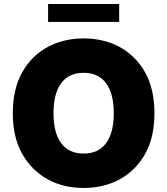

<svg xmlns="http://www.w3.org/2000/svg" viewBox="-20 -929 835 959"><path d="M91.3 -568.5Q115.4 -611.5 148.3 -643.1Q181.1 -674.7 220.5 -695.7Q259.9 -716.6 304.9 -726.9Q349.8 -737.2 397.7 -737.2Q446 -737.2 490.8 -726.9Q535.5 -716.6 574.9 -695.7Q614.3 -674.7 647.2 -642.9Q680 -611.2 704.2 -568.5Q751.4 -485.1 751.4 -363.6Q751.4 -241.5 704.2 -159.1Q680 -116.5 647.4 -84.7Q614.7 -52.9 575.3 -32Q535.9 -11 491.1 -0.5Q446.4 9.9 397.7 9.9Q349.1 9.9 304.3 -0.5Q259.6 -11 220.3 -32.1Q181.1 -53.3 148.4 -85.2Q115.8 -117.2 91.3 -159.8Q44 -242.2 44 -363.6Q44 -485.1 91.3 -568.5ZM397.7 -161.9Q471.2 -161.9 509.8 -213.8Q548.3 -265.6 548.3 -363.6Q548.3 -461.6 509.8 -513.5Q471.2 -565.3 397.7 -565.3Q324.2 -565.3 285.7 -513.5Q247.2 -461.6 247.2 -363.6Q247.2 -265.6 285.7 -213.8Q324.2 -161.9 397.7 -161.9ZM220.2 -819.6V-909.1H575.3V-819.6Z"/></svg>

Font: Inter P Black
Style: Regular
Weight: 900
Designer: Rasmus Andersson
Foundry: rsms
Version: Version 3.018;git-588b23468